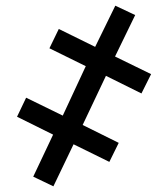

<svg xmlns="http://www.w3.org/2000/svg" viewBox="-20 -652 591 676"><path d="M386 -632 315 -487 187 -550 154 -482 282 -419 201 -245 72 -308 40 -241 167 -178 97 -30 168 4 239 -144 365 -82 398 -149 271 -212 353 -385 478 -323 512 -391 385 -453 456 -599Z"/></svg>

Font: Noto Sans UI SemiCondensed Medium
Style: Regular
Weight: 500
Width: 4
Designer: Monotype Design Team
Foundry: Monotype Imaging Inc.
Version: Version 1.901